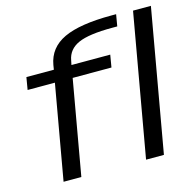

<svg xmlns="http://www.w3.org/2000/svg" viewBox="-113 -906 1040 1023"><g transform="rotate(-15 407.0 -395.0)"><path d="M113.5 0 205.5 -522H55L66.5 -590H218L222 -615Q238 -707 326.5 -748.5Q415 -790 589.5 -790H615L604 -725.5H576.5Q447.5 -725.5 389 -699.5Q330.5 -673.5 320 -614.5L315 -590H529L517.5 -522H303.5L211.5 0ZM568.5 0 707 -785H805.5L667 0Z"/></g></svg>

Font: Anybody ExtraExpanded Regular
Style: Italic
Weight: 400
Width: 8
Italic angle: -10°
Designer: Tyler Finck
Foundry: Etcetera Type Company
Version: Version 1.010; ttfautohint (v1.8.3) -l 8 -r 50 -G 200 -x 14 